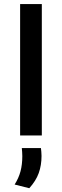

<svg xmlns="http://www.w3.org/2000/svg" viewBox="-20 -680 311 964"><path d="M81 0V-659.5H190V0ZM185.5 63.5Q186.5 71.5 187.5 82Q188.5 92.5 188.5 103Q188.5 150 174.5 189Q160.5 228 127 265L53.5 246.5Q74 214 83 180Q92 146 92 104Q92 93 91.2 83.2Q90.5 73.5 89.5 63.5Z"/></svg>

Font: Anek Latin Expanded Medium
Style: Regular
Weight: 500
Width: 7
Designer: Yesha Goshar
Foundry: Ek Type
Version: Version 1.003